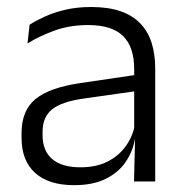

<svg xmlns="http://www.w3.org/2000/svg" viewBox="-20 -518 526 548"><path d="M362.5 0 365.5 -121.5 363 -131V-288.5V-321Q363 -384 331.2 -415.2Q299.5 -446.5 231.5 -446.5Q178.5 -446.5 135 -430.5Q91.5 -414.5 58.5 -394L64.5 -447.5Q82.5 -459 108 -470.8Q133.5 -482.5 166.8 -490.2Q200 -498 240 -498Q289 -498 323.8 -486Q358.5 -474 380.5 -451Q402.5 -428 412.8 -395.5Q423 -363 423 -322.5V0ZM191.5 10.5Q119 10.5 80.2 -24.5Q41.5 -59.5 41.5 -125V-138Q41.5 -202.5 81.2 -235.2Q121 -268 210 -281L373 -305L376 -259L217.5 -236.5Q155.5 -227.5 128.5 -205.8Q101.5 -184 101.5 -141.5V-132.5Q101.5 -87.5 129 -64Q156.5 -40.5 209.5 -40.5Q255 -40.5 287.2 -57Q319.5 -73.5 339.2 -101.2Q359 -129 365.5 -163.5L377.5 -120.5H365Q359 -86 338.8 -56Q318.5 -26 282.2 -7.8Q246 10.5 191.5 10.5Z"/></svg>

Font: Anek Odia Medium Light
Style: Regular
Weight: 300
Version: Version 1.003